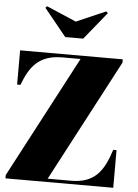

<svg xmlns="http://www.w3.org/2000/svg" viewBox="-65 -1069 804 1118"><g transform="rotate(5 337.0 -510.0)"><path d="M338 -945 164.5 -1019.5 155 -1010 285 -850H390L520 -1010L510 -1019.5ZM30 -750V-550H49.5C89.5 -657 141.5 -730.5 278 -730.5H385L10 -19.5V0H640V-220H620.5C580.5 -93 528.5 -19.5 392 -19.5H255L630 -730.5V-750Z"/></g></svg>

Font: Bodoni* 11pt Fatface
Style: Regular
Weight: 900
Version: Version 2.3